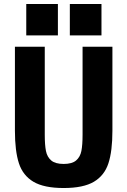

<svg xmlns="http://www.w3.org/2000/svg" viewBox="-20 -933 640 965"><path d="M205 -698V-256Q205 -204 211 -174Q217 -144 237.5 -126.5Q258 -109 300 -109Q342 -109 362.5 -126.5Q383 -144 389 -174Q395 -204 395 -256V-698H545V-276Q545 -174 525 -112.5Q505 -51 452 -19.5Q399 12 300 12Q201 12 148 -19.5Q95 -51 75 -112.5Q55 -174 55 -276V-698ZM490 -913V-755H331V-913ZM271 -913V-755H112V-913Z"/></svg>

Font: iA Writer Duo S
Style: Bold
Weight: 700
Designer: Mike Abbink, Paul van der Laan, Pieter van Rosmalen, Oliver Reichenstein
Foundry: Bold Monday and Information Architects Inc.
Version: Version 2.000